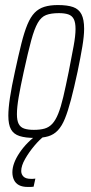

<svg xmlns="http://www.w3.org/2000/svg" viewBox="-20 -538 362 760"><path d="M118 8Q81 8 57.5 0.5Q34 -7 23.5 -26Q13 -45 13 -80Q13 -109 19.5 -152Q26 -195 39 -254Q53 -319 64.5 -365Q76 -411 88.5 -441Q101 -471 117 -487.5Q133 -504 155.5 -511Q178 -518 209 -518Q247 -518 269.5 -510Q292 -502 302.5 -481.5Q313 -461 313 -424Q313 -396 306 -354Q299 -312 287 -254Q273 -189 261 -143.5Q249 -98 237 -68.5Q225 -39 209 -22Q193 -5 171 1.5Q149 8 118 8ZM114 -24Q139 -24 156.5 -29Q174 -34 187 -48Q200 -62 210.5 -88Q221 -114 230.5 -154.5Q240 -195 252 -254Q264 -315 271.5 -356Q279 -397 279 -423Q279 -449 272 -462.5Q265 -476 250.5 -481Q236 -486 213 -486Q182 -486 162.5 -478.5Q143 -471 129.5 -447.5Q116 -424 103.5 -378Q91 -332 74 -254Q61 -195 54 -154Q47 -113 47 -86Q47 -61 54 -47.5Q61 -34 76 -29Q91 -24 114 -24ZM90 202Q69 202 55.5 195Q42 188 35.5 174.5Q29 161 29 144Q29 109 57.5 66.5Q86 24 134 -10L156 0Q137 14 116 39Q95 64 79.5 91Q64 118 64 139Q64 152 73 161Q82 170 103 170Q106 170 109.5 170Q113 170 120 169L113 201Q106 202 101.5 202Q97 202 90 202Z"/></svg>

Font: Saira UltraCondensed Thin
Style: Italic
Weight: 250
Width: 1
Italic angle: -12°
Designer: Hector Gatti with collaboration of the Omnibus-Type team
Foundry: Omnibus-Type
Version: Version 1.101